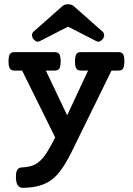

<svg xmlns="http://www.w3.org/2000/svg" viewBox="-20 -702 640 924"><path d="M171.4 -503.9Q166.5 -501.5 162.1 -501.5Q149.9 -501.5 140.1 -515.1Q133.8 -523.4 133.8 -533.2Q133.8 -543 142.1 -550.3L280.8 -672.9Q291 -681.6 307.6 -681.6Q324.2 -681.6 334.5 -672.9L473.1 -550.3Q480 -543.9 481 -535.2Q482.4 -523.9 475.1 -515.1Q469.7 -507.3 461.4 -503.4Q456.5 -501.5 453.1 -501.5Q448.7 -501.5 443.8 -503.9L307.6 -573.7ZM547.9 -451.2Q557.1 -451.2 563 -449Q568.8 -446.8 572.3 -441.4Q578.6 -431.6 578.6 -406.7Q578.6 -380.9 571.3 -370.6Q564.9 -362.3 547.9 -362.3H516.6L325.7 26.9Q299.8 79.1 277.1 111.3Q254.4 143.6 228.5 163.1Q202.1 182.6 169.7 191.7Q137.2 200.7 92.3 202.1Q75.2 202.6 65.9 190.4Q56.6 178.2 56.6 147Q56.6 127 63 115.7Q69.3 105 82 104Q113.8 102.5 135 95.2Q156.2 87.9 173.3 71.8Q189.9 56.6 205.8 31.2Q221.7 5.9 245.6 -40.5L86.4 -362.3H51.8Q42.5 -362.3 36.9 -364.5Q31.2 -366.7 27.8 -372.1Q21 -381.8 21 -406.7Q21 -431.2 27.8 -441.9Q31.2 -447.3 37.1 -449.2Q43 -451.2 51.8 -451.2H241.2Q258.3 -451.2 264.6 -442.9Q272 -432.1 272 -406.7Q272 -380.9 265.1 -371.1Q261.7 -366.2 255.9 -364.3Q250 -362.3 241.2 -362.3H200.7L303.2 -147L403.8 -362.3H371.6Q362.8 -362.3 357.2 -364.3Q351.6 -366.2 348.1 -371.1Q340.8 -380.9 340.8 -406.7Q340.8 -431.2 347.7 -441.9Q351.1 -447.3 356.7 -449.2Q362.3 -451.2 371.6 -451.2Z"/></svg>

Font: Courier Prime SemiBold
Style: Regular
Weight: 600
Designer: Alan Dague-Greene
Foundry: Quote-Unquote Apps
Version: Version 1.202